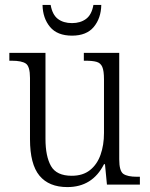

<svg xmlns="http://www.w3.org/2000/svg" viewBox="-20 -751 610 781"><path d="M254 10Q179 10 140.5 -36.5Q102 -83 102 -185V-434Q102 -481 85 -492.5Q68 -504 28 -504H18V-536H165V-186Q165 -115 187.5 -75.5Q210 -36 272 -36Q317 -36 346 -59Q375 -82 389 -121.5Q403 -161 403 -210V-428Q403 -463 396 -479Q389 -495 372.5 -499.5Q356 -504 329 -504H321V-536H465V-103Q465 -55 482 -43.5Q499 -32 537 -32H549V0H415L407 -83H403Q356 10 254 10ZM273 -606Q213 -606 183.5 -641.5Q154 -677 153 -731H186Q193 -691 215.5 -674Q238 -657 273 -657Q307 -657 330 -674Q353 -691 360 -731H392Q391 -677 361.5 -641.5Q332 -606 273 -606Z"/></svg>

Font: Noto Serif Armenian SemiCondensed Light
Style: Regular
Weight: 300
Width: 4
Designer: Monotype Design Team
Foundry: Monotype Imaging Inc.
Version: Version 2.008; ttfautohint (v1.8.4.7-5d5b)